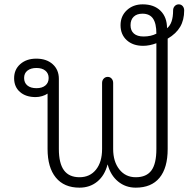

<svg xmlns="http://www.w3.org/2000/svg" viewBox="-20 -854 898 884"><path d="M199 -168V-423Q189 -416 174 -411.5Q159 -407 144 -407Q99 -407 72 -430.5Q45 -454 45 -494Q45 -534 73.5 -559Q102 -584 147 -584Q194 -584 222.5 -558.5Q251 -533 251 -491V-168Q251 -102 274.5 -70Q298 -38 346 -38Q394 -38 422 -73Q450 -108 450 -168V-472Q450 -484 457.5 -492Q465 -500 476 -500Q487 -500 494 -492Q501 -484 501 -472V-168Q501 -110 529.5 -74Q558 -38 605 -38Q654 -38 677 -69Q700 -100 700 -168V-655Q668 -643 639 -643Q592 -643 563.5 -669Q535 -695 535 -738Q535 -780 564 -807Q593 -834 637 -834Q689 -834 719 -804.5Q749 -775 749 -724Q777 -746 777 -806Q777 -818 784.5 -826Q792 -834 803 -834Q814 -834 821 -826Q828 -818 828 -806Q828 -762 809.5 -730.5Q791 -699 752 -676V-168Q752 -81 714.5 -35.5Q677 10 605 10Q558 10 523.5 -18.5Q489 -47 476 -96H475Q462 -46 428 -18Q394 10 346 10Q275 10 237 -36.5Q199 -83 199 -168ZM700 -699Q700 -746 684.5 -768.5Q669 -791 636 -791Q610 -791 595.5 -777Q581 -763 581 -738Q581 -713 596.5 -699.5Q612 -686 641 -686Q675 -686 700 -699ZM204 -495Q204 -516 189 -528.5Q174 -541 148 -541Q122 -541 106.5 -529Q91 -517 91 -495Q91 -473 106 -460.5Q121 -448 148 -448Q174 -448 189 -460.5Q204 -473 204 -495Z"/></svg>

Font: Kodchasan ExtraLight
Style: Regular
Weight: 275
Version: Version 1.000; ttfautohint (v1.6)